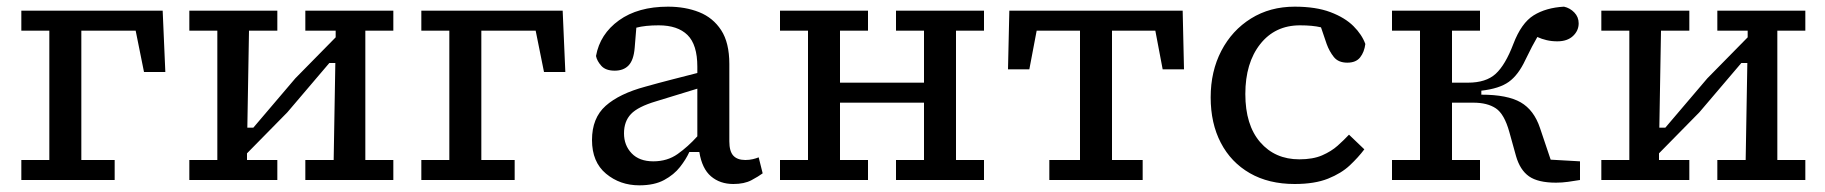

<svg xmlns="http://www.w3.org/2000/svg" viewBox="-20 -540 5476 576"><path d="M44 -448V-508H468L476 -324H412L387 -448H224V-60H324V0H44V-60H128V-448Z M896 -448V-508H1160V-448H1076V-60H1160V0H896V-60H981L986 -351H968L842 -203L721 -80V-60H812V0H548V-60H632V-448H548V-508H812V-448H727L722 -157H740L866 -305L987 -428V-448Z M1244 -448V-508H1668L1676 -324H1612L1587 -448H1424V-60H1524V0H1244V-60H1328V-448Z M2180 12Q2140 12 2113 -11Q2086 -34 2078 -84H2048Q2038 -62 2020 -39Q2002 -16 1972.5 0Q1943 16 1898 16Q1840 16 1798 -19Q1756 -54 1756 -120Q1756 -186 1797 -222.5Q1838 -259 1916 -280Q1955 -291 1994 -301Q2033 -311 2072 -321V-340Q2072 -406 2042.5 -435Q2013 -464 1956 -464Q1916 -464 1889 -457L1884 -396Q1881 -360 1866 -344Q1851 -328 1824 -328Q1797 -328 1784 -342.5Q1771 -357 1768 -372Q1780 -438 1837 -479Q1894 -520 1984 -520Q2036 -520 2077.5 -503.5Q2119 -487 2143.5 -449.5Q2168 -412 2168 -348V-116Q2168 -86 2180 -73Q2192 -60 2216 -60Q2228 -60 2238.5 -62.5Q2249 -65 2256 -68L2268 -20Q2256 -11 2234.5 0.5Q2213 12 2180 12ZM1852 -140Q1852 -104 1875 -80Q1898 -56 1940 -56Q1982 -56 2013 -78Q2044 -100 2072 -131V-274L1948 -236Q1894 -220 1873 -198Q1852 -176 1852 -140Z M2668 -448V-508H2932V-448H2848V-60H2932V0H2668V-60H2752V-232H2500V-60H2584V0H2320V-60H2404V-448H2320V-508H2584V-448H2500V-292H2752V-448Z M3128 0V-60H3220V-448H3090L3068 -332H3004L3008 -508H3528L3532 -332H3468L3446 -448H3316V-60H3408V0Z M3864 12Q3786 12 3729.5 -20.5Q3673 -53 3642.5 -111.5Q3612 -170 3612 -248Q3612 -326 3644 -387.5Q3676 -449 3733 -484.5Q3790 -520 3864 -520Q3928 -520 3971.5 -503.5Q4015 -487 4040.5 -461.5Q4066 -436 4076 -408Q4073 -384 4060.5 -368Q4048 -352 4022 -352Q3995 -352 3981.5 -369Q3968 -386 3960 -408L3943 -458Q3918 -464 3880 -464Q3805 -464 3760.5 -407.5Q3716 -351 3716 -258Q3716 -165 3760.5 -113.5Q3805 -62 3878 -62Q3919 -62 3946.5 -74Q3974 -86 3993 -103Q4012 -120 4027 -136L4073 -92Q4055 -68 4029.5 -44Q4004 -20 3964 -4Q3924 12 3864 12Z M4528 -72 4508 -144Q4493 -198 4467.5 -215Q4442 -232 4400 -232H4336V-60H4420V0H4156V-60H4240V-448H4156V-508H4420V-448H4336V-292H4384Q4438 -292 4467 -318.5Q4496 -345 4520 -408Q4544 -471 4581 -494Q4618 -517 4672 -520Q4690 -516 4703 -502.5Q4716 -489 4716 -470Q4716 -448 4699 -432Q4682 -416 4652 -416Q4635 -416 4620 -419.5Q4605 -423 4592 -429Q4585 -417 4576 -400Q4567 -383 4556 -360Q4535 -315 4506.5 -294.5Q4478 -274 4424 -268V-256Q4502 -256 4542 -233Q4582 -210 4600 -156L4632 -61L4720 -56V0Q4702 3 4684 5.5Q4666 8 4648 8Q4594 8 4567 -11Q4540 -30 4528 -72Z M5132 -448V-508H5396V-448H5312V-60H5396V0H5132V-60H5217L5222 -351H5204L5078 -203L4957 -80V-60H5048V0H4784V-60H4868V-448H4784V-508H5048V-448H4963L4958 -157H4976L5102 -305L5223 -428V-448Z"/></svg>

Font: Source Serif 4 Caption
Style: Regular
Weight: 400
Designer: Frank Grießhammer
Foundry: Adobe Systems Incorporated
Version: Version 4.004;hotconv 1.0.117;makeotfexe 2.5.65602